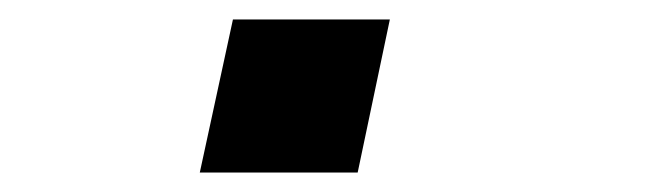

<svg xmlns="http://www.w3.org/2000/svg" viewBox="-20 -177 690 197"><path d="M219 -157H380L347 0H185Z"/></svg>

Font: Azeret Mono SemiBold
Style: Italic
Weight: 600
Italic angle: -12°
Designer: Martin Vácha
Foundry: Displaay
Version: Version 1.000; Glyphs 3.0.3, build 3074